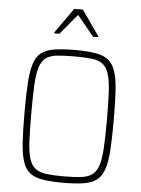

<svg xmlns="http://www.w3.org/2000/svg" viewBox="-61 -959 747 1014"><g transform="rotate(5 313.0 -452.0)"><path d="M313 8Q248 8 204.5 1Q161 -6 135.5 -26Q110 -46 97.5 -85Q85 -124 81 -187Q77 -250 77 -344Q77 -438 81 -501Q85 -564 97.5 -603Q110 -642 135.5 -662Q161 -682 204.5 -689Q248 -696 313 -696Q378 -696 421.5 -689Q465 -682 490.5 -662Q516 -642 529 -603Q542 -564 546 -501Q550 -438 550 -344Q550 -250 546 -187Q542 -124 529 -85Q516 -46 490.5 -26Q465 -6 421.5 1Q378 8 313 8ZM313 -26Q368 -26 404.5 -30.5Q441 -35 463 -51Q485 -67 496 -101Q507 -135 510.5 -194Q514 -253 514 -344Q514 -436 510.5 -494.5Q507 -553 496 -587.5Q485 -622 463 -638Q441 -654 404.5 -658Q368 -662 313 -662Q257 -662 221 -658Q185 -654 163 -638Q141 -622 130 -587.5Q119 -553 116 -494.5Q113 -436 113 -344Q113 -253 116 -194Q119 -135 130 -101Q141 -67 163 -51Q185 -35 221 -30.5Q257 -26 313 -26ZM197 -774V-779L291 -912H337L430 -779V-774H403L314 -882L224 -774Z"/></g></svg>

Font: Saira Thin SemiCondensed
Style: Regular
Weight: 100
Width: 4
Version: Version 1.101